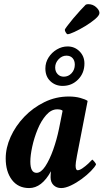

<svg xmlns="http://www.w3.org/2000/svg" viewBox="-20 -909 505 936"><path d="M122.1 7.8Q68.4 7.8 38.1 -32.2Q7.8 -72.3 7.8 -136.7Q7.8 -188.5 31.7 -241.7Q55.7 -294.9 98.1 -339.4Q140.6 -383.8 196.3 -411.1Q252 -438.5 315.4 -438.5Q346.7 -438.5 371.6 -431.6Q396.5 -424.8 407.2 -417L355.5 -151.4Q351.6 -128.9 350.1 -119.6Q348.6 -110.4 348.6 -102.5Q348.6 -79.1 358.4 -79.1Q368.2 -79.1 382.3 -88.9Q396.5 -98.6 410.2 -111.3Q423.8 -124 429.7 -130.9Q431.6 -130.9 439.9 -121.1Q448.2 -111.3 448.2 -107.4Q442.4 -94.7 423.3 -75.2Q404.3 -55.7 378.4 -36.6Q352.5 -17.6 325.7 -4.9Q298.8 7.8 278.3 7.8Q255.9 7.8 241.2 -6.3Q226.6 -20.5 226.6 -44.9Q226.6 -52.7 227.1 -60.1Q227.5 -67.4 228.5 -74.2Q183.6 7.8 122.1 7.8ZM158.2 -66.4Q179.7 -66.4 200.7 -98.1Q221.7 -129.9 239.3 -179.2Q256.8 -228.5 267.6 -281.2L285.2 -369.1Q278.3 -376 258.8 -376Q229.5 -376 205.1 -348.1Q180.7 -320.3 163.6 -278.8Q146.5 -237.3 137.2 -194.3Q127.9 -151.4 127.9 -121.1Q127.9 -66.4 158.2 -66.4ZM285.2 -490.2Q250 -490.2 225.6 -513.2Q201.2 -536.1 201.2 -575.2Q201.2 -604.5 216.8 -628.9Q232.4 -653.3 257.3 -668Q282.2 -682.6 309.6 -682.6Q343.8 -682.6 367.7 -658.7Q391.6 -634.8 391.6 -599.6Q391.6 -552.7 360.8 -521.5Q330.1 -490.2 285.2 -490.2ZM291 -535.2Q313.5 -535.2 329.1 -552.2Q344.7 -569.3 344.7 -593.8Q344.7 -613.3 334 -625.5Q323.2 -637.7 303.7 -637.7Q282.2 -637.7 265.6 -620.1Q249 -602.5 249 -580.1Q249 -560.5 260.7 -547.9Q272.5 -535.2 291 -535.2ZM309.6 -742.2Q305.7 -742.2 300.8 -750.5Q295.9 -758.8 295.9 -763.7Q295.9 -766.6 307.6 -782.2Q319.3 -797.9 336.4 -818.4Q353.5 -838.9 370.6 -857.4Q387.7 -876 397.5 -885.7Q402.3 -888.7 410.2 -888.7Q432.6 -888.7 448.7 -874Q464.8 -859.4 464.8 -845.7Q464.8 -834 444.3 -816.4Q423.8 -798.8 395.5 -781.7Q367.2 -764.6 342.8 -753.4Q318.4 -742.2 309.6 -742.2Z"/></svg>

Font: Crimson Text
Style: Bold Italic
Weight: 700
Italic angle: -11°
Designer: Sebastian Kosch
Foundry: Sebastian Kosch
Version: Version 1.100; ttfautohint (v1.8.4)